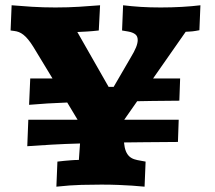

<svg xmlns="http://www.w3.org/2000/svg" viewBox="-20 -702 812 725"><path d="M473.1 -483.9Q487.3 -507.3 493.7 -523.2Q500 -539.1 500 -550.8Q500 -565.9 490.2 -573Q480.5 -580.1 463.9 -583L440.9 -586.9L444.8 -682.1Q477.1 -678.2 511.2 -676Q545.4 -673.8 586.9 -673.8Q627.9 -673.8 666.5 -676Q705.1 -678.2 736.8 -682.1L732.9 -587.9Q725.1 -586.4 719 -585.4Q712.9 -584.5 707.3 -583.7Q701.7 -583 695.6 -582.8Q689.5 -582.5 681.2 -582L558.1 -405.8H660.2L657.2 -321.8Q633.3 -321.3 606.4 -321.3Q583.5 -320.8 555.4 -320.8Q527.3 -320.8 498 -319.8L449.2 -250H654.8L651.9 -166Q625 -165.5 592.8 -165.5Q564.9 -165 528.1 -165Q491.2 -165 448.2 -164.1Q450.2 -143.6 455.3 -131.1Q460.4 -118.7 468.5 -111.3Q476.6 -104 487.3 -100.6Q498 -97.2 511.2 -95.2L529.8 -91.8L525.9 2.9Q504.9 1 479 -1Q457 -2.4 427.2 -3.7Q397.5 -4.9 362.8 -4.9Q329.1 -4.9 287.6 -3.9Q246.1 -2.9 192.9 2.9L196.8 -91.8Q209.5 -93.3 223.1 -94.7Q234.9 -95.7 249.3 -96.9Q263.7 -98.1 277.8 -98.1L282.2 -160.2Q226.1 -158.7 174.6 -155.8Q123 -152.8 83 -149.9L86.9 -250H272.9L233.9 -314.9Q195.8 -313.5 158.7 -311.3Q121.6 -309.1 89.8 -306.2L94.2 -405.8H178.2L106 -524.9Q95.7 -541.5 86.4 -552.7Q77.1 -564 68.4 -570.8Q59.6 -577.6 51.3 -580.8Q43 -584 34.2 -585L20 -586.9L23.9 -682.1Q56.2 -679.2 99.6 -676.5Q143.1 -673.8 189 -673.8Q237.8 -673.8 279.5 -676.5Q321.3 -679.2 357.9 -682.1L353 -586.9Q327.1 -584 308.6 -583Q290 -582 272 -581.1L390.1 -374H409.2Z"/></svg>

Font: Simonetta
Style: Black
Weight: 900
Designer: Gayaneh Bagdasaryan
Foundry: Brownfox
Version: Version 1.002